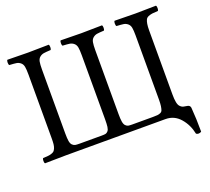

<svg xmlns="http://www.w3.org/2000/svg" viewBox="-132 -815 1238 1131"><g transform="rotate(-20 487.0 -250.0)"><path d="M19 2Q14.6 -2.4 14.6 -14.4Q14.6 -26.4 19 -30.8Q39.1 -31.7 50 -32.7Q61 -33.7 72.3 -37.4Q83.5 -41 88.9 -46.4Q94.2 -51.8 98.6 -62.3Q103 -72.8 104.5 -86.7Q106 -100.6 106 -122.1V-522.9Q106 -554.7 102.8 -571.8Q99.6 -588.9 88.1 -598.4Q76.7 -607.9 62.7 -610.1Q48.8 -612.3 19 -613.8Q14.6 -618.2 14.6 -630.4Q14.6 -642.6 19 -647Q99.1 -645 147.9 -645Q199.7 -645 277.8 -647Q282.2 -642.6 282.2 -630.4Q282.2 -618.2 277.8 -613.8Q248 -612.3 234.1 -610.1Q220.2 -607.9 208.7 -598.4Q197.3 -588.9 194.1 -571.8Q190.9 -554.7 190.9 -522.9V-122.1Q190.9 -91.8 193.8 -74.2Q196.8 -56.6 205.3 -48.6Q213.9 -40.5 222.7 -38.8Q231.4 -37.1 250 -37.1H389.2Q405.3 -37.1 413.1 -38.8Q420.9 -40.5 428.2 -48.8Q435.5 -57.1 437.7 -74.2Q439.9 -91.3 439.9 -122.1V-522.9Q439.9 -554.7 436.8 -571.8Q433.6 -588.9 422.1 -598.4Q410.6 -607.9 396.7 -610.1Q382.8 -612.3 353 -613.8Q348.6 -618.2 348.6 -630.4Q348.6 -642.6 353 -647Q433.1 -645 481.9 -645Q533.7 -645 611.8 -647Q616.2 -642.6 616.2 -630.4Q616.2 -618.2 611.8 -613.8Q582 -612.3 568.1 -610.1Q554.2 -607.9 542.7 -598.4Q531.2 -588.9 528.1 -571.8Q524.9 -554.7 524.9 -522.9V-122.1Q524.9 -91.8 527.8 -74.2Q530.8 -56.6 538.8 -48.6Q546.9 -40.5 554.9 -38.8Q563 -37.1 580.1 -37.1H709Q728.5 -37.1 738 -38.1Q747.6 -39.1 757.1 -43.2Q766.6 -47.4 770 -56.9Q773.4 -66.4 775.6 -81.5Q777.8 -96.7 777.8 -122.1V-522.9Q777.8 -554.7 774.7 -571.8Q771.5 -588.9 760 -598.4Q748.5 -607.9 734.6 -610.1Q720.7 -612.3 690.9 -613.8Q686.5 -618.2 686.5 -630.4Q686.5 -642.6 690.9 -647Q769 -645 820.8 -645Q870.1 -645 950.2 -647Q954.6 -642.6 954.6 -630.4Q954.6 -618.2 950.2 -613.8Q926.3 -612.8 914.1 -611.1Q901.9 -609.4 889.9 -604.5Q877.9 -599.6 873 -589.6Q868.2 -579.6 865.5 -564Q862.8 -548.3 862.8 -522.9V-122.1Q862.8 -92.3 866.5 -73.5Q870.1 -54.7 878.2 -46.1Q886.2 -37.6 893.1 -34.9Q899.9 -32.2 911.1 -30.8Q928.2 -28.8 934.1 -23.9Q939.9 -19 940.9 -11.2Q946.8 60.5 946.8 141.1Q939.5 147 929.2 147Q920.4 147 914.1 142.1Q902.3 83.5 865.7 41.7Q829.1 0 774.9 0H148.9Q97.2 0 19 2Z"/></g></svg>

Font: Common Serif
Style: Regular
Weight: 400
Designer: Philipp H. Poll, Khaled Hosny
Foundry: Stefan Peev, Context Ltd.
Version: Version 1.026